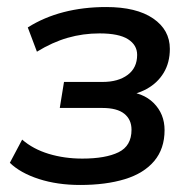

<svg xmlns="http://www.w3.org/2000/svg" viewBox="-20 -517 547 546"><path d="M208 9Q143 9 90.5 -8Q38 -25 8 -54L43 -120Q74 -93 118.5 -79.5Q163 -66 214 -66Q280 -66 317 -84Q354 -102 354 -148Q354 -177 333.5 -193.5Q313 -210 271 -210H150L162 -284H272Q316 -284 343 -304Q370 -324 370 -361Q370 -389 344 -405.5Q318 -422 263 -422Q216 -422 172.5 -409.5Q129 -397 85 -370L59 -439Q105 -468 161 -482.5Q217 -497 282 -497Q368 -497 415.5 -464.5Q463 -432 463 -378Q463 -339 445.5 -310Q428 -281 397 -264Q366 -247 327 -244L332 -257Q386 -255 417 -224Q448 -193 448 -147Q448 -94 418.5 -59Q389 -24 335 -7.5Q281 9 208 9Z"/></svg>

Font: Nunito Sans 12pt SemiBold
Style: Italic
Weight: 600
Italic angle: -9°
Designer: Vernon Adams
Foundry: Vernon Adams
Version: Version 3.101;gftools[0.9.27]